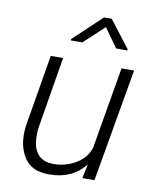

<svg xmlns="http://www.w3.org/2000/svg" viewBox="-85 -809 707 883"><g transform="rotate(10 269.0 -367.5)"><path d="M364.7 -745.1H329.1L197.3 -621.1L196.8 -614.3L250.5 -614.7L345.2 -702.6L408.2 -614.3L460.9 -613.8L461.4 -619.6ZM358.9 0H415.5L507.3 -528.3H448.7L383.3 -145.5C373.5 -113.8 352.5 -88.4 320.8 -69.3C288.6 -50.3 254.9 -41 219.2 -41C216.3 -41 213.4 -41 210.4 -41C155.8 -43 123.5 -76.2 119.1 -136.2C118.2 -144 118.2 -151.9 118.2 -159.7C118.2 -169.4 118.7 -178.7 119.6 -188.5L175.8 -528.3H118.2L61.5 -189.9C60.1 -176.3 59.1 -163.6 59.1 -150.9C59.1 -106.9 70.3 -69.8 91.8 -38.6C113.8 -7.3 149.4 8.8 199.2 9.8C201.7 9.8 204.6 9.8 207 9.8C277.3 9.8 332.5 -15.6 373 -66.4Z"/></g></svg>

Font: Roboto Light
Style: Italic
Weight: 300
Italic angle: -12°
Designer: Google
Version: Version 2.137; 2017